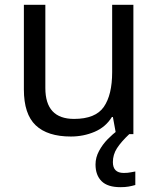

<svg xmlns="http://www.w3.org/2000/svg" viewBox="-20 -556 658 796"><path d="M533 -536V0H461L448 -71H444Q418 -29 372 -9.5Q326 10 274 10Q177 10 128 -36.5Q79 -83 79 -185V-536H168V-191Q168 -63 287 -63Q376 -63 410.5 -113Q445 -163 445 -257V-536ZM448 116Q448 161 493 161Q510 161 521.5 158.5Q533 156 541 155V211Q527 215 513 217.5Q499 220 479 220Q426 220 401 195Q376 170 376 126Q376 97 390.5 70Q405 43 426.5 21Q448 -1 468 -15L516 0Q482 32 465 58.5Q448 85 448 116Z"/></svg>

Font: Noto Sans SignWriting
Style: Regular
Weight: 400
Designer: Monotype Design Team
Foundry: Monotype Imaging Inc.
Version: Version 2.004; ttfautohint (v1.8.4.7-5d5b)